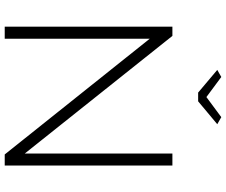

<svg xmlns="http://www.w3.org/2000/svg" viewBox="-92 -865 957 813"><g transform="rotate(90 386.5 -458.5)"><path d="M306 -917 391 -854 476 -917 506 -900 409 -819H372L276 -900ZM144 -614V0H93V-710H132L630 -85V-710H681V0H634Z"/></g></svg>

Font: Oxford Sans
Style: Regular
Weight: 300
Designer: Matt McInerney, Pablo Impallari, Rodrigo Fuenzalida
Foundry: Matt McInerney, Pablo Impallari, Rodrigo Fuenzalida
Version: Version 3.000g; ttfautohint (v1.5) -l 8 -r 28 -G 28 -x 14 -D